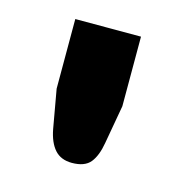

<svg xmlns="http://www.w3.org/2000/svg" viewBox="-56 -779 358 381"><g transform="rotate(15 122.5 -589.0)"><path d="M190 -728.5V-585.5L176 -506.5Q171.5 -479.5 160 -465.2Q148.5 -451 122 -451Q99.5 -451 86.8 -465.2Q74 -479.5 69 -506.5L55 -585.5V-728.5Z"/></g></svg>

Font: LatoHex
Style: Regular
Weight: 900
Designer: Lukasz Dziedzic
Foundry: tyPoland Lukasz Dziedzic
Version: Version 1.104; Western+Polish opensource